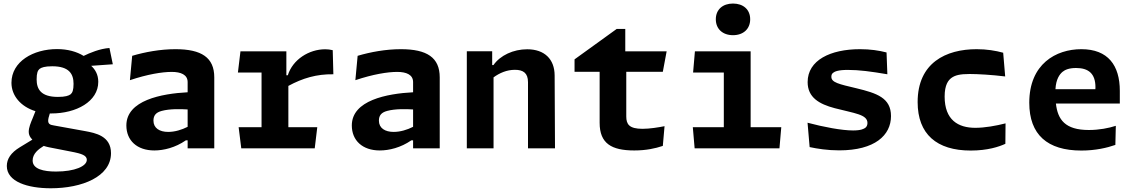

<svg xmlns="http://www.w3.org/2000/svg" viewBox="-20 -816 6240 1056"><path d="M262.5 -192C399.5 -192 520.5 -257.5 520.5 -366C520.5 -407 502.5 -435 481.5 -454L600.5 -462.5L582 -552C529.5 -548.5 473.5 -525 440 -508.5C402 -532 352 -546 293.5 -546C163.5 -546 43 -478 43 -360.5C43 -290 94 -229.5 175 -204.5L159.5 -165.5C149 -140.5 138 -115 138 -90.5C138 -75 145 -60.5 158 -48L89 -6C39.5 24 17.5 58.5 17.5 97C17.5 183.5 131.5 219.5 259.5 219.5C430.5 219.5 590.5 156 590.5 26.5C590.5 -68.5 504.5 -84.5 448 -95L276.5 -126C257 -129.5 238.5 -132 247 -168L254 -192ZM159.5 67C159.5 29 191 5 220.5 -13.5C229.5 -10.5 239 -8 249 -6L376.5 19C428 29 457.5 38.5 457.5 63C457.5 98 391.5 127.5 288 127.5C219.5 127.5 159.5 114 159.5 67ZM181.5 -379.5C181.5 -414 187.5 -428.5 197.5 -437C208 -445 226.5 -451.5 267.5 -451.5C361 -451.5 384.5 -408.5 384.5 -355C384.5 -320.5 378.5 -306 368.5 -297.5C358 -289.5 339.5 -283 298.5 -283C204.5 -283 181.5 -326 181.5 -379.5Z M1158.5 0V-390.5C1158.5 -499.5 1088.5 -545.5 945 -545.5C862 -545.5 778 -530 707 -509L694.5 -375C791.5 -407.5 871.5 -420.5 924.5 -420.5C974.5 -420.5 1012 -405.5 1012 -364.5V-308.5C868.5 -301 675 -264.5 675 -126C675 -43.5 733.5 11.5 829 11.5C880 11.5 944.5 -4 1002 -44H1012V0ZM824 -152.5C824 -181 837.5 -197.5 869.5 -206C913.5 -218 974 -216.5 1012 -214V-118.5C979.5 -102 941.5 -90.5 905 -90.5C858 -90.5 824 -111 824 -152.5Z M1555 -533.5H1302.5L1288.5 -417H1418.5V-116.5H1292.5L1307 0H1711L1725 -116.5H1566V-343.5C1644.5 -386 1721 -409 1813.5 -407.5L1810 -540C1796 -543.5 1782.5 -545 1768.5 -545C1680 -545 1590 -489 1563 -402H1555Z M2398.5 0V-390.5C2398.5 -499.5 2328.5 -545.5 2185 -545.5C2102 -545.5 2018 -530 1947 -509L1934.5 -375C2031.5 -407.5 2111.5 -420.5 2164.5 -420.5C2214.5 -420.5 2252 -405.5 2252 -364.5V-308.5C2108.5 -301 1915 -264.5 1915 -126C1915 -43.5 1973.5 11.5 2069 11.5C2120 11.5 2184.5 -4 2242 -44H2252V0ZM2064 -152.5C2064 -181 2077.5 -197.5 2109.5 -206C2153.5 -218 2214 -216.5 2252 -214V-118.5C2219.5 -102 2181.5 -90.5 2145 -90.5C2098 -90.5 2064 -111 2064 -152.5Z M3032.5 0 3030.5 -401.5C3030 -490.5 2975 -545 2879.5 -545C2803.5 -545 2731 -511.5 2694 -458H2687V-534H2547.5V0H2694.5V-390.5C2727.5 -414.5 2767 -432 2812 -432C2857.5 -432 2884 -414.5 2884 -364V0Z M3140 -421H3278V-140.5C3278 -27 3343 11.5 3468.5 11.5C3533.5 11.5 3584 0.5 3625.5 -13.5L3635 -122C3602 -115.5 3553.5 -107.5 3514 -107.5C3440.5 -107.5 3424.5 -132.5 3424.5 -175.5V-421H3625.5L3646.5 -533.5H3419V-657H3372L3140 -489.5Z M3802 -533.5 3792 -417H3961V-116.5H3790.5L3800.5 0H4267L4277 -116.5H4108.5V-533.5ZM3917 -710C3917 -656.5 3955 -622.5 4011.5 -622.5C4068 -622.5 4106 -656.5 4106 -710C4106 -763.5 4068 -796.5 4011.5 -796.5C3955 -796.5 3917 -763.5 3917 -710Z M4710 -545.5C4547.5 -545.5 4422 -485 4422 -364.5C4422 -280 4485.5 -243.5 4571 -221C4679.5 -192.5 4751 -187 4751 -139.5C4751 -128.5 4747 -120 4741 -114.5C4732 -107 4715 -98.5 4672 -98.5C4609 -98.5 4510 -117.5 4421.5 -141L4433 -7C4475.5 2 4530 11 4596 11C4791.5 11 4880.5 -72 4880.5 -177.5C4880.5 -278 4802 -303.5 4690.5 -330.5C4593 -353.5 4552.5 -362.5 4552.5 -393.5C4552.5 -403.5 4555 -410 4562 -415.5C4571 -423 4591.5 -431.5 4642.5 -431.5C4706 -431.5 4769 -423 4860.5 -407.5L4856 -527.5C4813.5 -538.5 4766 -545.5 4710 -545.5Z M5351.5 -545.5C5183 -545.5 5027 -471 5027 -254.5C5027 -78.5 5131.5 12 5319 12C5412.5 12 5474.5 -9 5509.5 -25L5510.5 -137.5C5458 -124 5396 -113 5344 -113C5250 -113 5175.5 -156 5175.5 -285C5175.5 -350 5196 -375 5213 -387.5C5233 -402 5259 -409 5313 -409C5358 -409 5435.5 -404.5 5508.5 -395.5L5497.5 -526C5455.5 -537.5 5407 -545.5 5351.5 -545.5Z M5824 -421C5837.5 -432 5859 -442 5898.5 -442C5967.5 -442 6005 -410.5 6005 -336C6005 -332.5 6005 -329 6004.5 -325.5H5785C5788 -381 5808 -407.5 5824 -421ZM5641 -251C5641 -75 5741 12 5927.5 12C6005 12 6069 -3 6114.5 -19L6117 -124C6078.5 -111.5 6026 -101 5968.5 -101C5838 -101 5797.5 -158 5787.5 -246.5H6139V-316C6139 -456 6074.5 -545.5 5927.5 -545.5C5788 -545.5 5641 -464.5 5641 -251Z"/></svg>

Font: Monaspace Argon
Style: Bold
Weight: 700
Designer: Riley Cran & the Lettermatic Team
Foundry: Lettermatic
Version: Version 1.000 (Monaspace Argon)